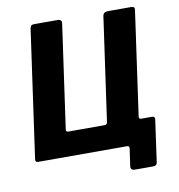

<svg xmlns="http://www.w3.org/2000/svg" viewBox="-93 -827 975 1045"><g transform="rotate(-10 394.5 -304.5)"><path d="M56 0Q40 0 43 -19L142 -721Q144 -732 148.5 -737Q153 -742 166 -742H293Q320 -742 316 -719L235 -146Q234 -134 247 -134H448Q461 -134 463 -147L544 -719Q547 -742 573 -742H700Q713 -742 717 -737Q721 -732 719 -721L620 -19Q618 0 602 0ZM569 133Q543 133 546 110L560 13Q561 0 548 0H487L638 -147Q637 -134 650 -134H710Q727 -134 724 -115L692 113Q691 123 685.5 128Q680 133 668 133Z"/></g></svg>

Font: Libre Franklin
Style: Bold Italic
Weight: 700
Italic angle: -8°
Designer: Pablo Impallari, Rodrigo Fuenzalida, Nhung Nguyen
Foundry: Impallari Type
Version: Version 3.000